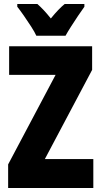

<svg xmlns="http://www.w3.org/2000/svg" viewBox="-20 -947 511 967"><path d="M450 0H21V-119L260 -570H26V-714H444V-595L206 -146H450ZM163 -767Q155 -785 137 -813Q119 -841 99.5 -869Q80 -897 67 -913V-927H168Q183 -914 200 -896Q217 -878 236 -854Q276 -903 306 -927H405V-913Q391 -894 373 -867Q355 -840 338 -813.5Q321 -787 310 -767Z"/></svg>

Font: Noto Sans Sinhala UI ExtraCondensed Black
Style: Regular
Weight: 900
Width: 2
Designer: Jelle Bosma - Monotype Design Team
Foundry: Monotype Imaging Inc.
Version: Version 2.006; ttfautohint (v1.8.4.7-5d5b)